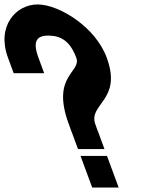

<svg xmlns="http://www.w3.org/2000/svg" viewBox="-240 -790 698 863"><path d="M147.8 -19 122 -89H241L266.8 -19L267.6 -17L293.4 53H174.4L148.6 -17ZM-67.3 -531 -41.5 -461H-178.5L-204.3 -531C-256.7 -673 -167.7 -771 -69.6 -770C26 -769 189.8 -669 240 -530C310.9 -338 154.7 -323 188.7 -231L189.4 -229C196.3 -208 200.5 -199 203.8 -190L229.6 -120H110.6L84.8 -190C83.7 -193 78.8 -204 68.9 -233C-11.5 -451 127 -465 103 -530C76.5 -602 36.8 -629 -19.7 -630C-75.3 -631 -94.6 -605 -67.3 -531Z"/></svg>

Font: Nordica Plus
Style: NordicaClassicRgCondOpObl
Weight: 500
Version: Version 1.01